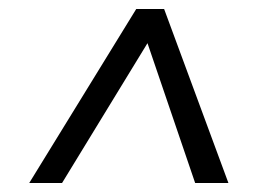

<svg xmlns="http://www.w3.org/2000/svg" viewBox="-20 -669 570 427"><path d="M45 -262 283 -649H345L488 -262H414L308 -573L118 -262Z"/></svg>

Font: Faustina
Style: Italic
Weight: 400
Italic angle: -8°
Designer: Alfonso Garcia
Foundry: http://www.omnibus-type.com
Version: Version 1.200